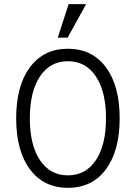

<svg xmlns="http://www.w3.org/2000/svg" viewBox="-20 -900 660 933"><path d="M313.5 -879.9H398.4L308.6 -716.8H260.7ZM309.6 -663.1Q427.7 -663.1 494.6 -573.2Q561.5 -483.4 561.5 -325.2Q561.5 -167 494.6 -77.1Q427.7 12.7 309.6 12.7Q192.4 12.7 125.5 -77.1Q58.6 -167 58.6 -325.2Q58.6 -483.4 125.5 -573.2Q192.4 -663.1 309.6 -663.1ZM309.6 -47.9Q396.5 -47.9 445.8 -121.6Q495.1 -195.3 495.1 -325.2Q495.1 -455.1 445.8 -528.8Q396.5 -602.5 309.6 -602.5Q223.6 -602.5 174.3 -528.8Q125 -455.1 125 -325.2Q125 -195.3 174.3 -121.6Q223.6 -47.9 309.6 -47.9Z"/></svg>

Font: Lohit Devanagari
Style: Regular
Weight: 400
Version: 2.95.4